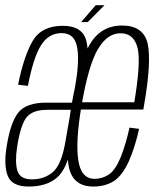

<svg xmlns="http://www.w3.org/2000/svg" viewBox="-22 -698 597 722"><path d="M250 -107.5 298.5 -384Q316.5 -482.5 303.2 -541.8Q290 -601 214 -601Q134.5 -601 101.2 -544.5Q68 -488 46 -379.5L83 -375Q103 -480.5 131.8 -527Q160.5 -573.5 210 -573.5Q256 -573.5 267 -525Q278 -476.5 262 -382L217 -126L219.5 -112.5ZM86 3.5Q152.5 3.5 191.2 -29.2Q230 -62 245.5 -147L222.5 -157Q207.5 -76 175.5 -49.8Q143.5 -23.5 98 -23.5Q53.5 -23.5 43.5 -55.8Q33.5 -88 42.5 -146.5Q55.5 -229.5 78.2 -257.2Q101 -285 155 -285Q193.5 -285 250 -285L254.5 -312Q196.5 -312 152 -312Q77.5 -312 47.5 -275.5Q17.5 -239 3 -147Q-8.5 -76.5 7.2 -36.5Q23 3.5 86 3.5ZM329 3.5 334 -25.5Q283 -25.5 272.5 -95Q261.5 -164.5 284.5 -300.5Q311 -455.5 347 -514.5Q382 -573 431.5 -573Q482.5 -573 496 -515Q507.5 -458.5 483 -313.5H281L276 -286H517Q518.5 -294 519.5 -301Q548 -463.5 533.5 -533Q518 -602 437 -602Q357.5 -602 315.5 -531Q274 -460.5 246.5 -300Q223.5 -160.5 235.5 -78Q248 3.5 329 3.5ZM334 -25.5 329 3.5Q373.5 3.5 406 -17Q438 -38 462 -90.5Q485.5 -143 501 -213.5L465 -218Q452 -159 433 -109.5Q413 -60 388.5 -42.5Q363 -25.5 334 -25.5ZM283 -615H308L371 -678.5H338Z"/></svg>

Font: Anybody Condensed ExtraLight
Style: Italic
Weight: 250
Width: 3
Italic angle: -10°
Version: Version 1.113;gftools[0.9.25]